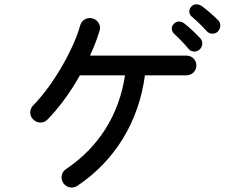

<svg xmlns="http://www.w3.org/2000/svg" viewBox="-20 -835 1040 877"><path d="M333 14C505 -101 614 -279 642 -491H832C857 -491 877 -511 877 -536C877 -561 857 -581 832 -581H391C409 -620 424 -658 435 -695C443 -719 427 -745 402 -751C377 -758 352 -742 346 -718C317 -612 223 -446 132 -354C114 -336 113 -307 132 -289C150 -271 179 -270 197 -289C251 -344 303 -416 345 -491H551C524 -310 430 -162 282 -63C260 -49 255 -20 269 1C283 22 312 28 333 14ZM774 -726C760 -712 763 -692 776 -680C798 -660 822 -635 841 -612C853 -597 877 -595 892 -609C906 -622 909 -646 894 -661C874 -682 843 -712 823 -727C808 -739 788 -741 774 -726ZM853 -804C840 -789 843 -769 857 -758C880 -739 904 -715 924 -693C937 -678 961 -677 975 -691C989 -705 991 -729 976 -743C955 -764 922 -793 902 -807C886 -818 866 -819 853 -804Z"/></svg>

Font: 寒蝉半圆体
Style: Regular
Weight: 400
Designer: Yoshimichi Ohira & Warren
Foundry: ChillType
Version: Version 1.800;Glyphs 3.1.1 (3135)